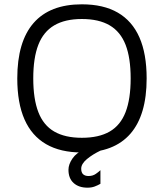

<svg xmlns="http://www.w3.org/2000/svg" viewBox="-20 -696 759 889"><path d="M359 10Q260 10 193.5 -28.5Q127 -67 93.5 -143Q60 -219 60 -333Q60 -503 135.5 -589.5Q211 -676 359 -676Q459 -676 525.5 -637.5Q592 -599 625.5 -523Q659 -447 659 -333Q659 -163 583.5 -76.5Q508 10 359 10ZM359 -58Q438 -58 488 -87Q538 -116 561.5 -177Q585 -238 585 -333Q585 -428 561.5 -488.5Q538 -549 488 -578.5Q438 -608 359 -608Q281 -608 231 -578.5Q181 -549 157.5 -488.5Q134 -428 134 -333Q134 -238 157.5 -177Q181 -116 231 -87Q281 -58 359 -58ZM385 173Q345 173 321 151.5Q297 130 297 90Q297 65 315.5 38Q334 11 370 -4L448 0Q408 19 382 41Q356 63 356 85Q356 103 365 111Q374 119 390 119Q410 119 424.5 108.5Q439 98 445 92V155Q433 162 418.5 167.5Q404 173 385 173Z"/></svg>

Font: Maven Pro
Style: Regular
Weight: 400
Designer: Joe Prince
Foundry: Joe Prince
Version: Version 2.103